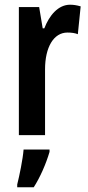

<svg xmlns="http://www.w3.org/2000/svg" viewBox="-20 -573 371 814"><path d="M277 -553C227 -553 189 -508 168 -453H161L146 -543H60V0H171V-279C171 -372 207 -435 266 -435C283 -435 298 -433 310 -428L322 -546C305 -551 291 -553 277 -553ZM190 71V61H80C77 101 62 174 53 209V221H123C150 179 175 122 190 71Z"/></svg>

Font: Noto Sans Khmer ExtraCondensed SemiBold
Style: Regular
Weight: 600
Width: 2
Designer: Danh Hong and the Monotype Design Team
Foundry: Monotype Imaging Inc.
Version: Version 2.004